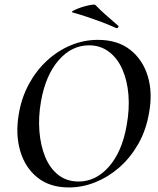

<svg xmlns="http://www.w3.org/2000/svg" viewBox="-20 -811 694 843"><path d="M282 12Q199 12 144.5 -31.5Q90 -75 68.5 -149Q47 -223 63 -313Q75 -383 107 -442Q139 -501 186 -544.5Q233 -588 290.5 -612Q348 -636 410 -636Q496 -636 551.5 -592.5Q607 -549 629 -476Q651 -403 634 -313Q621 -238 586.5 -178Q552 -118 504 -76Q456 -34 399 -11Q342 12 282 12ZM325 -14Q401 -14 458.5 -79.5Q516 -145 536 -260Q549 -331 544 -394Q539 -457 517.5 -506Q496 -555 458.5 -583.5Q421 -612 371 -612Q294 -612 237 -546Q180 -480 160 -366Q148 -298 153 -235Q158 -172 178.5 -122Q199 -72 236 -43Q273 -14 325 -14ZM490 -688Q456 -703 427 -714Q398 -725 368 -735Q338 -745 300 -756Q292 -758 299 -762.5Q306 -767 321 -773Q336 -779 352.5 -783.5Q369 -788 382.5 -790Q396 -792 399 -789Q423 -764 445 -745Q467 -726 499 -698Q502 -695 498.5 -690.5Q495 -686 490 -688Z"/></svg>

Font: Cormorant Infant Light SemiBold
Style: Italic
Weight: 600
Italic angle: -10°
Version: Version 4.001